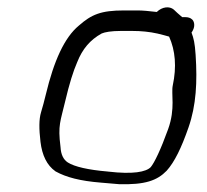

<svg xmlns="http://www.w3.org/2000/svg" viewBox="-20 -493 555 515"><path d="M443.4 -263.8C438.6 -241.5 451 -202 430.9 -146.4C411.1 -91.5 394.3 -56.8 384.4 -44.8C371.8 -31.6 336.1 -25 270.5 -32.7L269.8 -32.8L269 -32.9C217.1 -37.3 179.8 -45.7 161.8 -57.3C150.3 -64.9 143.4 -77.9 142.3 -99.1L142.2 -99.5L142.2 -99.9C134.9 -157.4 142.1 -167 154.9 -221.5C165.8 -267.8 176.5 -302.3 187.1 -326.3C200.9 -361.2 221.3 -385.8 252.7 -403.2C261.3 -406.9 278.3 -410 304 -410H335.2C358.7 -410 381.4 -407.7 402.4 -403C413.5 -400 426.6 -397.3 433.6 -394.8C450.3 -357.6 454.1 -313.7 443.4 -263.8ZM191.6 -424.4C152.8 -392.4 124.5 -329.8 102.7 -238.7C98.8 -222.5 94.6 -206.7 90 -191.5C84.4 -173 84.5 -147.2 88.6 -112.5C92.9 -76.7 105.7 -49.6 128.7 -33.5L129.2 -33.1L129.7 -32.9C157.5 -17.6 194.5 -7.6 251 -3.1L299.1 1L299.5 1C369.2 3 401.7 -8.8 427.1 -35.1C448.4 -58.8 466.8 -96.9 485.7 -151.3C506.3 -210.5 509.5 -273.4 504.7 -345.9C502.5 -378.3 499.7 -389.4 493.7 -405.7C496.1 -408.6 499.7 -415.6 500.6 -421C501.7 -427.7 500.9 -435.2 495.7 -440.5C490.9 -445.4 483.9 -447 477.2 -447H468.7C466.4 -448.9 461.7 -452.9 455.8 -458.2L446.1 -467.3C434.8 -477 415 -475.1 400.5 -460.9C379.8 -463.4 361.9 -465 349.2 -465L312.7 -465C250.4 -465 225.3 -454 191.6 -424.4Z"/></svg>

Font: MewTooHand
Style: BdWideIta
Weight: 400
Designer: Mew Too, Robert Jablonski
Version: Version 0.77